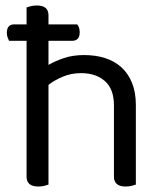

<svg xmlns="http://www.w3.org/2000/svg" viewBox="-20 -676 598 701"><path d="M77 -587V-649Q82 -651 92.5 -653.5Q103 -656 115 -656Q157 -656 157 -620V-587H262Q266 -582 268.5 -575Q271 -568 271 -558Q271 -527 243 -527H157V-439Q181 -453 213.5 -464Q246 -475 287 -475Q329 -475 363.5 -464Q398 -453 423 -430.5Q448 -408 462 -373.5Q476 -339 476 -293V-2Q471 0 460.5 2.5Q450 5 439 5Q396 5 396 -31V-291Q396 -351 363 -380Q330 -409 276 -409Q241 -409 210.5 -396.5Q180 -384 157 -366V-2Q152 0 142 2.5Q132 5 120 5Q77 5 77 -31V-527H13Q11 -532 8 -539Q5 -546 5 -556Q5 -587 32 -587Z"/></svg>

Font: Baloo Chettan 2
Style: Regular
Weight: 400
Designer: Maithili Shingre, Unnati Kotecha and Ek Type
Foundry: Ek Type
Version: Version 1.640;hotconv 1.0.111;makeotfexe 2.5.65597; ttfautoh